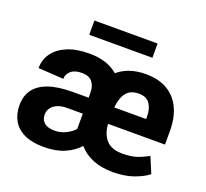

<svg xmlns="http://www.w3.org/2000/svg" viewBox="-124 -860 1091 1018"><g transform="rotate(20 422.0 -351.0)"><path d="M608.5 10.5Q481 10.5 414.5 -66.5Q384.5 -32.5 335.8 -11Q287 10.5 218.5 10.5Q151.5 10.5 108 -10.2Q64.5 -31 43.5 -68.2Q22.5 -105.5 22.5 -155Q22.5 -206 48 -242Q73.5 -278 127.2 -297.2Q181 -316.5 265 -316.5H353.5V-345Q353.5 -382.5 334.8 -405.2Q316 -428 277.5 -428Q235 -428 214 -409.2Q193 -390.5 193 -364.5L50.5 -373.5Q50.5 -421.5 77.2 -458.5Q104 -495.5 155 -516.8Q206 -538 279 -538Q380.5 -538 439.5 -486Q501 -538 597 -538Q670 -538 719.2 -508.8Q768.5 -479.5 793.8 -425.8Q819 -372 819 -299V-221.5H497.5Q502 -163.5 531.8 -131.2Q561.5 -99 623.5 -99Q668 -99 698.5 -108.5Q729 -118 767 -138.5L804.5 -49Q774 -25 723.8 -7.2Q673.5 10.5 608.5 10.5ZM679 -314.5V-328Q679 -372 659.8 -400Q640.5 -428 597 -428Q550 -428 527 -398.5Q504 -369 499 -314.5ZM245.5 -90.5Q276 -90.5 305.8 -105Q335.5 -119.5 353.5 -140.5V-226.5H266Q232 -226.5 209.5 -216.2Q187 -206 176 -189.5Q165 -173 165 -153Q165 -124.5 184.2 -107.5Q203.5 -90.5 245.5 -90.5ZM599 -631H242.5V-711.5H599Z"/></g></svg>

Font: Roberto Sans
Style: Bold
Weight: 700
Designer: Google (font) & Cristiano Sobral (main changes)
Version: Version 1.000;October 12, 2021;FontCreator 14.0.0.2814 64-bi